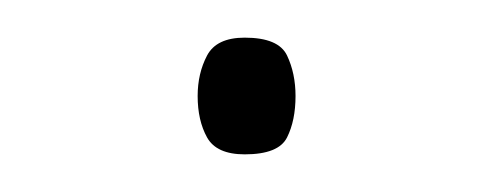

<svg xmlns="http://www.w3.org/2000/svg" viewBox="-20 -74 260 102"><path d="M85 -23Q85 -35 90 -44.5Q95 -54 110 -54Q128 -54 132.5 -44.5Q137 -35 137 -23Q137 -10 132.5 -1Q128 8 110 8Q95 8 90 -1Q85 -10 85 -23Z"/></svg>

Font: Noto Sans Khmer Condensed Thin
Style: Regular
Weight: 100
Width: 3
Designer: Danh Hong and the Monotype Design Team
Foundry: Monotype Imaging Inc.
Version: Version 2.004; ttfautohint (v1.8.4.7-5d5b)